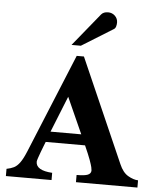

<svg xmlns="http://www.w3.org/2000/svg" viewBox="-57 -885 768 933"><g transform="rotate(5 327.0 -418.0)"><path d="M648.4 0H348.6V-35.2Q387.7 -35.2 403.3 -41.7Q418.9 -48.3 418.9 -63.5Q418.9 -67.9 416.5 -78.9Q414.1 -89.8 405.3 -114.3Q396.5 -138.7 377 -182.1H185.1Q183.1 -177.2 177.5 -162.8Q171.9 -148.4 165.5 -131.6Q159.2 -114.7 154.5 -100.8Q149.9 -86.9 149.9 -82.5Q149.9 -40 229.5 -35.2V0H6.8V-35.2Q27.3 -39.1 42.5 -46.6Q57.6 -54.2 71 -72.5Q84.5 -90.8 99.1 -126L298.8 -611.8H334L556.2 -106Q573.2 -66.4 599.4 -51.3Q625.5 -36.1 648.4 -35.2ZM354 -233.9 274.9 -410.2 204.1 -233.9ZM480 -790Q480 -779.8 477.1 -770.3Q474.1 -760.7 465.8 -756.3L314.5 -662.6H269L399.4 -822.8Q410.6 -835.9 432.6 -835.9Q452.6 -835.9 466.3 -822.5Q480 -809.1 480 -790Z"/></g></svg>

Font: Scheherazade New
Style: Bold
Weight: 700
Designer: SIL International
Foundry: SIL International
Version: Version 4.000